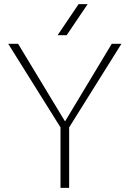

<svg xmlns="http://www.w3.org/2000/svg" viewBox="-20 -913 630 933"><path d="M570 -700 316 -294V0H274V-294L20 -700H68L296 -323L523 -700ZM362 -893H406L304 -742H260Z"/></svg>

Font: Krub ExtraLight
Style: Regular
Weight: 275
Designer: Ekaluck Peanpanawate
Foundry: Cadson Demak Co.,Ltd.
Version: Version 1.000; ttfautohint (v1.6)